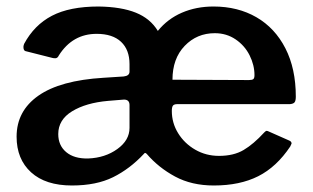

<svg xmlns="http://www.w3.org/2000/svg" viewBox="-20 -560 962 590"><path d="M508 -219Q508 -182 527.5 -150.5Q547 -119 580 -100Q613 -81 653 -81Q698 -81 728.5 -99Q759 -117 792 -153Q797 -158 799 -158Q802 -158 808 -155L869 -128Q876 -125 876 -119Q876 -118 872 -110Q830 -47 773.5 -18.5Q717 10 637 10Q569 10 518 -17.5Q467 -45 431 -87Q428 -90 426 -90Q424 -90 422 -87Q379 -41 327.5 -15.5Q276 10 201 10Q120 10 75.5 -30.5Q31 -71 31 -140Q31 -219 98 -266Q165 -313 298 -321L360 -325Q378 -327 378 -340V-363Q378 -407 352 -431.5Q326 -456 277 -456Q203 -456 161 -390Q157 -381 150 -381Q145 -381 141 -382L58 -403Q52 -405 52 -416Q52 -419 54 -425Q85 -483 139.5 -511.5Q194 -540 283 -540Q353 -539 397.5 -521Q442 -503 465 -465Q495 -502 539 -521Q583 -540 636 -540Q711 -540 768 -507Q825 -474 857 -411.5Q889 -349 889 -263Q889 -251 885.5 -246Q882 -241 871 -240H525Q515 -240 511.5 -235.5Q508 -231 508 -219ZM510 -315 745 -314Q755 -314 758.5 -317Q762 -320 762 -329Q762 -360 747 -390Q732 -420 704 -439Q676 -458 640 -458Q585 -458 547.5 -419Q510 -380 510 -315ZM361 -254 312 -250Q244 -244 201.5 -218Q159 -192 159 -148Q159 -113 183.5 -92.5Q208 -72 251 -73Q303 -75 340.5 -102Q378 -129 378 -167V-237Q378 -254 361 -254Z"/></svg>

Font: n
Style: Regular
Weight: 600
Designer: Pablo Impallari, Rodrigo Fuenzalida
Foundry: Impallari Type
Version: Version 1.002; ttfautohint (v1.5)